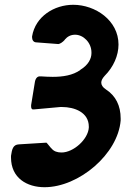

<svg xmlns="http://www.w3.org/2000/svg" viewBox="-20 -770 524 802"><path d="M423 -396C409 -405 403 -415 403 -425C403 -434 408 -443 417 -453C454 -490 475 -538 475 -584C475 -685 378 -750 286 -750C207 -750 128 -702 114 -618V-614C114 -603 120 -593 132 -593L224 -586C231 -587 241 -593 251 -604H250C262 -618 276 -625 294 -625C328 -625 362 -592 362 -551V-548C362 -526 350 -499 315 -478H316C284 -455 242 -449 200 -449C184 -449 166 -450 151 -451H146C137 -451 129 -444 126 -429L110 -331V-325C110 -318 113 -313 117 -313H122L232 -323H239C291 -323 351 -301 351 -241V-237C348 -188 287 -133 237 -133C219 -133 205 -138 196 -149L192 -153C177 -171 175 -174 174 -174H172L59 -167C34 -166 30 -146 26 -119V-112C26 -26 93 12 166 12C310 12 473 -127 484 -267V-275C484 -329 463 -370 423 -396Z"/></svg>

Font: Bangerz
Style: Regular
Weight: 400
Designer: vernon adams
Foundry: Vernon Adams
Version: Version 2.10;December 28, 2023;FontCreator 13.0.0.2683 64-bi